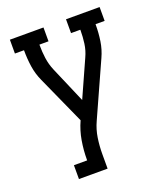

<svg xmlns="http://www.w3.org/2000/svg" viewBox="-136 -824 772 913"><g transform="rotate(-20 250.0 -367.5)"><path d="M105 0V-70H172V-74Q172 -121 180 -168.5Q188 -216 208 -260L98 -504Q81 -541 75 -581Q69 -621 69 -662V-665H23V-735H193V-665H147V-662Q147 -628 151.5 -595.5Q156 -563 169 -532L248 -348L331 -533Q345 -563 349.5 -596Q354 -629 354 -662V-665H307V-735H477V-665H431V-662Q431 -621 425 -581Q419 -541 402 -504L279 -231Q262 -194 256 -154Q250 -114 250 -74V0Z"/></g></svg>

Font: Iosevka Curly Slab
Style: Regular
Weight: 400
Monospace: yes
Designer: Belleve Invis
Foundry: Belleve Invis
Version: Version 22.1.2; ttfautohint (v1.8.4)